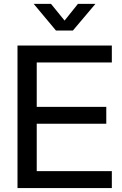

<svg xmlns="http://www.w3.org/2000/svg" viewBox="-20 -960 624 980"><path d="M69.3 0V-727.5H550.8V-641.1H167.5V-414.6H522.5V-328.6H167.5V-86.4H550.8V0ZM240.2 -940.4 309.6 -855 377.9 -940.4H466.8V-939.9L352.1 -804.2H265.6L152.3 -939.9V-940.4Z"/></svg>

Font: Inter Cardless Display
Style: Regular
Weight: 400
Designer: Rasmus Andersson
Foundry: rsms
Version: Version 4.001;git-9221beed3